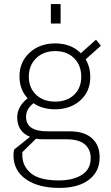

<svg xmlns="http://www.w3.org/2000/svg" viewBox="-20 -710 552 953"><path d="M280.8 -689.9V-593.3H232.4V-689.9ZM326.2 -58.1Q397.9 -58.1 436.3 -23.9Q474.6 10.3 474.6 71.3Q474.6 141.1 421.9 181.9Q369.1 222.7 274.4 222.7Q169.9 222.7 108.4 179.4Q46.9 136.2 46.9 60.5Q46.9 45.4 50.3 32.2L128.9 -30.8Q67.4 -56.6 65.4 -123.5Q64 -180.2 117.2 -222.2Q76.7 -265.6 76.7 -330.6Q76.7 -402.3 127 -448.5Q177.2 -494.6 253.9 -494.6Q332.5 -494.6 381.3 -445.8L456.5 -513.2L480.5 -482.9L405.3 -415.5Q428.2 -376.5 428.2 -328.1Q428.2 -256.3 378.9 -211.9Q329.6 -167.5 252.9 -167.5Q190.4 -167.5 146 -197.8Q107.4 -166.5 109.4 -127.4Q111.3 -58.1 215.3 -58.1ZM254.4 -456.5Q195.8 -456.5 159.4 -420.9Q123 -385.3 123 -329.6Q123 -274.4 158.9 -240Q194.8 -205.6 253.9 -205.6Q312.5 -205.6 347.9 -239.7Q383.3 -273.9 383.3 -329.1Q383.3 -385.7 347.9 -421.1Q312.5 -456.5 254.4 -456.5ZM271.5 185.5Q342.3 185.5 386.2 158Q430.2 130.4 430.2 74.7Q430.2 31.2 400.6 6.3Q371.1 -18.6 309.6 -18.6H193.4Q175.8 -18.6 158.7 -21.5L90.8 45.4V59.6Q90.8 115.2 134 150.4Q177.2 185.5 271.5 185.5Z"/></svg>

Font: HK Grotesk Light Legacy
Style: Regular
Weight: 300
Designer: Alfredo Marco Pradil
Foundry: Hanken Design Co.
Version: Version 2.022;PS 002.022;hotconv 1.0.88;makeotf.lib2.5.64775